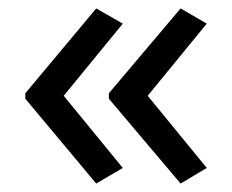

<svg xmlns="http://www.w3.org/2000/svg" viewBox="-20 -584 549 455"><path d="M40 -363 208 -564 271 -528 131 -357 271 -186 208 -149 40 -350ZM238 -363 408 -564 470 -528 330 -357 470 -186 408 -149 238 -350Z"/></svg>

Font: Noto Sans Telugu UI
Style: Regular
Weight: 400
Designer: Jelle Bosma - Monotype Design Team
Foundry: Monotype Imaging Inc.
Version: Version 2.005; ttfautohint (v1.8.4.7-5d5b)